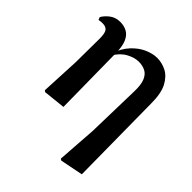

<svg xmlns="http://www.w3.org/2000/svg" viewBox="-207 -693 1049 1049"><g transform="rotate(45 318.0 -168.0)"><path d="M97.4 7.1 108.3 -218.7 109.9 -404.9Q109.9 -445.6 98.7 -460.1Q87.6 -474.5 62.5 -474.5Q55.2 -474.5 48.3 -474Q41.4 -473.5 33.2 -471.5L26.9 -487.3Q41 -511.7 65.9 -529.9Q90.8 -548.2 125.5 -548.2Q156 -548.2 178.9 -535.2Q201.7 -522.3 214.7 -492.8Q227.7 -463.3 228.5 -411.7V-407.7L233.7 0L105.7 13.6ZM423.4 209.7 439.4 -18.9 447.2 -332.9Q448.9 -384.8 436.9 -413.9Q425 -442.9 402.5 -454.5Q380 -466.1 350.6 -466.1Q318 -466.1 281.5 -446.4Q244.9 -426.7 220.6 -384.4L209.8 -393.2H212.6Q231.9 -448.5 264.7 -483.7Q297.6 -518.8 335.6 -535.4Q373.7 -551.9 407.6 -551.9Q443.4 -551.9 478.2 -534.6Q513 -517.2 536.2 -474Q559.3 -430.9 559.3 -352.9L565 189.3L432.4 215.7Z"/></g></svg>

Font: Noto Serif TC
Style: Regular
Weight: 200
Designer: Ryoko NISHIZUKA 西塚涼子 (kana & ideographs); Frank Grießhammer (Latin, Greek & Cyrillic); Wenlong ZHANG 张文龙 (bopomofo); San
Foundry: Adobe
Version: Version 2.001;hotconv 1.1.0;makeotfexe 2.6.0